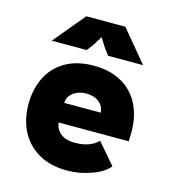

<svg xmlns="http://www.w3.org/2000/svg" viewBox="-106 -780 793 885"><g transform="rotate(15 290.0 -338.0)"><path d="M295 17Q214 17 157.5 -16Q101 -49 72.5 -105.5Q44 -162 44 -233Q44 -305 72 -361.5Q100 -418 155.5 -450Q211 -482 290 -482Q369 -482 424.5 -450Q480 -418 508 -361.5Q536 -305 536 -233Q536 -204 535 -187H200Q203 -165 215 -149Q227 -133 247 -124.5Q267 -116 295 -116Q332 -116 359.5 -125.5Q387 -135 407 -155L492 -56Q467 -24 409.5 -3.5Q352 17 295 17ZM290 -349Q266 -349 246 -340.5Q226 -332 214 -316.5Q202 -301 202 -281H376Q375 -301 364 -316.5Q353 -332 333.5 -340.5Q314 -349 290 -349ZM383 -693 508 -543H341L315 -578L267 -656H313L265 -578L239 -543H72L197 -693Z"/></g></svg>

Font: Kreadon
Style: Regular
Weight: 400
Designer: kohakuno
Foundry: StudioGnu
Version: Version 1.000;Glyphs 3.1.2 (3151)